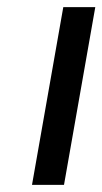

<svg xmlns="http://www.w3.org/2000/svg" viewBox="-20 -520 288 540"><path d="M70 0 158 -500H248L160 0Z"/></svg>

Font: Cuprum
Style: Italic
Weight: 400
Italic angle: -10°
Designer: Jovanny Lemonad
Foundry: Jovanny Lemonad
Version: Version 3.000